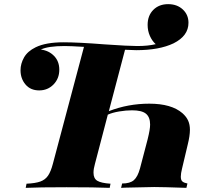

<svg xmlns="http://www.w3.org/2000/svg" viewBox="-20 -906 990 926"><path d="M858 -93Q852 -69 852 -54Q852 -37 860 -30.5Q868 -24 884 -21L879 0Q763 -4 724 -4Q693 -4 585 -1Q577 0 564 0L569 -21Q607 -21 625.5 -37Q644 -53 655 -93L692 -234Q704 -282 704 -305Q704 -341 684 -357.5Q664 -374 617 -374Q588 -374 555 -368.5Q522 -363 500 -353L438 -116Q431 -92 431 -73Q431 -45 449.5 -34Q468 -23 513 -20L509 0Q439 -3 301 -3Q167 -3 104 0L108 -20Q151 -22 174.5 -30.5Q198 -39 211.5 -58.5Q225 -78 235 -116L385 -680Q319 -684 292 -684Q212 -684 177 -667Q216 -662 241 -636Q266 -610 266 -570Q266 -527 238 -498.5Q210 -470 169 -470Q127 -470 103 -498.5Q79 -527 79 -567Q79 -599 96 -629Q113 -659 152 -678Q201 -702 286 -702Q357 -702 485 -692Q599 -684 642 -684Q694 -684 731 -693Q714 -708 703 -732.5Q692 -757 692 -786Q692 -831 719.5 -858.5Q747 -886 791 -886Q834 -886 861.5 -860.5Q889 -835 889 -796Q889 -733 817 -697Q748 -664 637 -664Q621 -664 583 -666L505 -370Q598 -406 700 -406Q807 -406 860 -360Q879 -343 887.5 -324Q896 -305 896 -280Q896 -251 885 -207Z"/></svg>

Font: Playfair Display SC Black
Style: Italic
Weight: 900
Italic angle: -14°
Designer: Claus Eggers Sørensen
Foundry: Claus Eggers Sørensen
Version: Version 1.200; ttfautohint (v1.6)